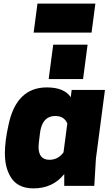

<svg xmlns="http://www.w3.org/2000/svg" viewBox="-20 -1027 620 1061"><path d="M560 -530H376ZM165 14Q72 14 35 -56Q7 -106 7 -180Q7 -249 28 -341Q72 -544 239 -544Q334 -544 371 -490L376 -530H560L510 -150L501 0H335V-65Q272 14 165 14ZM253 -144Q301 -144 331 -185L352 -345Q334 -386 286 -386Q210 -386 200 -284Q193 -228 193 -216Q193 -144 253 -144ZM439 -590H249L274 -780H464ZM486 -847H166L187 -1007H507Z"/></svg>

Font: Tanohe Sans ExtraBold
Style: Italic
Weight: 800
Designer: Village Type and Design LLC & Cristiano Sobral
Foundry: Cooper Hewitt Smithsonian Design Museum
Version: Version 1.00;September 29, 2021;FontCreator 13.0.0.2655 64-b